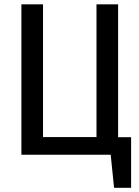

<svg xmlns="http://www.w3.org/2000/svg" viewBox="-20 -727 655 902"><path d="M534.9 -706.7V-82.6H595.9V155.4H515.9L500 0H80.5V-706.7H182.1V-83.1H433.3V-706.7Z"/></svg>

Font: Fira Code Fixed Retina
Style: Regular
Weight: 450
Monospace: yes
Designer: Carrois Corporate, Edenspiekermann AG, Nikita Prokopov
Foundry: Carrois Corporate, Edenspiekermann AG, Nikita Prokopov
Version: Version 5.002